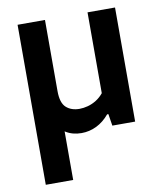

<svg xmlns="http://www.w3.org/2000/svg" viewBox="-85 -615 762 904"><g transform="rotate(-10 296.0 -163.0)"><path d="M269 9.5Q226 9.5 193.5 -11Q161 -31.5 143 -76.8Q125 -122 125 -197V-297.5H191.5V-205Q191.5 -148.5 215.8 -126.5Q240 -104.5 279.5 -104.5Q298.5 -104.5 319.8 -110.2Q341 -116 360.5 -128.2Q380 -140.5 395 -159V-545.5H526.5V0H417.5L408.5 -56.5H402.5Q375.5 -24 341.2 -7.2Q307 9.5 269 9.5ZM60.5 220V-545H191.5V220Z"/></g></svg>

Font: Encode Sans SC SemiBold
Style: Regular
Weight: 600
Version: Version 3.002